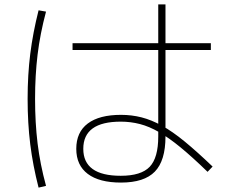

<svg xmlns="http://www.w3.org/2000/svg" viewBox="-20 -811 1040 876"><path d="M532 22Q433 22 380.5 -17.5Q328 -57 328 -132Q328 -208 380.5 -247.5Q433 -287 532 -287Q581 -287 626 -275.5Q671 -264 719 -237.5Q767 -211 823 -165Q879 -119 950 -51L927 -27Q858 -94 804.5 -138Q751 -182 706 -208Q661 -234 618.5 -245Q576 -256 531 -256Q360 -256 360 -132Q360 -9 531 -9Q624 -9 663 -50Q702 -91 702 -188V-791H735V-188Q735 -78 686.5 -28Q638 22 532 22ZM311 -583V-614H942V-583ZM156 45Q130 -56 118 -152.5Q106 -249 106 -360Q106 -469 118 -565Q130 -661 156 -764L190 -758Q163 -657 151.5 -562Q140 -467 140 -360Q140 -251 151.5 -156.5Q163 -62 190 37Z"/></svg>

Font: M PLUS 1 ExtraLight
Style: Regular
Weight: 250
Version: Version 1.001